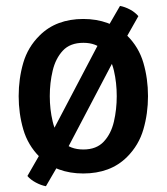

<svg xmlns="http://www.w3.org/2000/svg" viewBox="-20 -572 562 648"><path d="M479.5 -247.5Q479.5 -189 464 -135.5Q448.5 -82 409 -42.5Q380.5 -14 343.2 -0.2Q306 13.5 261 13.5Q216 13.5 179 -0.2Q142 -14 113.5 -42.5Q74 -82 58.5 -135.5Q43 -189 43 -247.5Q43 -306.5 58.5 -359.8Q74 -413 113.5 -452Q142 -480.5 179 -494.2Q216 -508 261 -508Q306 -508 343.2 -494.2Q380.5 -480.5 409 -452Q448.5 -413 464 -359.8Q479.5 -306.5 479.5 -247.5ZM148 -247.5Q148 -203 157.8 -161.8Q167.5 -120.5 192 -94Q216.5 -67.5 261.5 -67.5Q305.5 -67.5 330.2 -94Q355 -120.5 364.5 -161.8Q374 -203 374 -247.5Q374 -292.5 364.5 -333.5Q355 -374.5 330.2 -401Q305.5 -427.5 261.5 -427.5Q216.5 -427.5 192 -401Q167.5 -374.5 157.8 -333.5Q148 -292.5 148 -247.5ZM328 -453.5 385 -552Q401.5 -549 418.8 -539.8Q436 -530.5 447 -517.5L380 -399L193.5 -44L135 56.5Q118.5 53.5 100.8 44Q83 34.5 72.5 22L140.5 -96.5Z"/></svg>

Font: Signika Negative Medium
Style: Regular
Weight: 500
Designer: Anna Giedry
Foundry: Anna Giedry
Version: Version 2.001